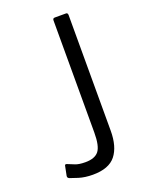

<svg xmlns="http://www.w3.org/2000/svg" viewBox="-142 -815 694 898"><g transform="rotate(-20 205.0 -366.0)"><path d="M310 -155Q310 -76 276 -33Q242 10 162 10Q123 10 92.5 0.5Q62 -9 52 -13Q48 -15 45.5 -18Q43 -21 44 -27L53 -72Q54 -82 63 -79Q79 -73 97.5 -65Q116 -57 149 -57Q196 -57 215.5 -81.5Q235 -106 235 -173V-731Q235 -742 245 -742H301Q310 -742 310 -730V-155Z"/></g></svg>

Font: Libre Franklin Thin Light
Style: Regular
Weight: 300
Version: Version 3.000